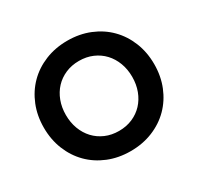

<svg xmlns="http://www.w3.org/2000/svg" viewBox="-155 -901 1138 1103"><g transform="rotate(-30 414.0 -350.0)"><path d="M414 16Q334 16 266.5 -11.5Q199 -39 150.5 -88Q102 -137 75 -204Q48 -271 48 -350Q48 -429 75 -496Q102 -563 150.5 -612Q199 -661 266.5 -688.5Q334 -716 414 -716Q494 -716 561.5 -688.5Q629 -661 677.5 -612Q726 -563 753 -496Q780 -429 780 -350Q780 -271 753 -204Q726 -137 677.5 -88Q629 -39 561.5 -11.5Q494 16 414 16ZM414 -118Q463 -118 503.5 -135.5Q544 -153 573 -184Q602 -215 618 -257.5Q634 -300 634 -350Q634 -400 618 -442.5Q602 -485 573 -516Q544 -547 503.5 -564.5Q463 -582 414 -582Q365 -582 324.5 -564.5Q284 -547 255 -516Q226 -485 210 -442.5Q194 -400 194 -350Q194 -300 210 -257.5Q226 -215 255 -184Q284 -153 324.5 -135.5Q365 -118 414 -118Z"/></g></svg>

Font: NT Somic Bold
Style: Regular
Weight: 700
Designer: Ravid Balaliev — lead type designer, mastering
Michael Voronin — secret advisor, marketing
Ivan Kovalenko — best boy
Foundry: NT Type
Version: Version 0.7